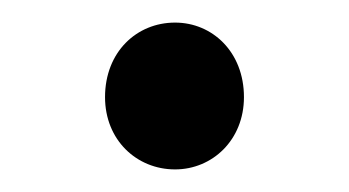

<svg xmlns="http://www.w3.org/2000/svg" viewBox="-20 -137 309 170"><path d="M135 13C168 13 196 -13 196 -51C196 -91 168 -117 135 -117C101 -117 73 -91 73 -51C73 -13 101 13 135 13Z"/></svg>

Font: ChiuKong Gothic CL Normal
Style: Regular
Weight: 350
Designer: Ryoko NISHIZUKA 西塚涼子 (kana, bopomofo & ideographs); Paul D. Hunt (Latin, Greek & Cyrillic); Sandoll Communications 산돌커뮤니
Foundry: Adobe
Version: Version 1.300